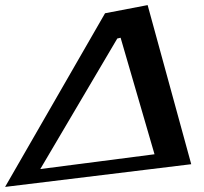

<svg xmlns="http://www.w3.org/2000/svg" viewBox="-127 -690 799 753"><path d="M623 -46 452 -670 285 -638 -107 43ZM333 -539 346 -542 479 -85 31 -27Z"/></svg>

Font: Gamestation Warped
Style: Italic
Weight: 400
Designer: Jonas Hecksher
Foundry: Jonas Hecksher, Playtypeª, e-types AS
Version: Version 1.003